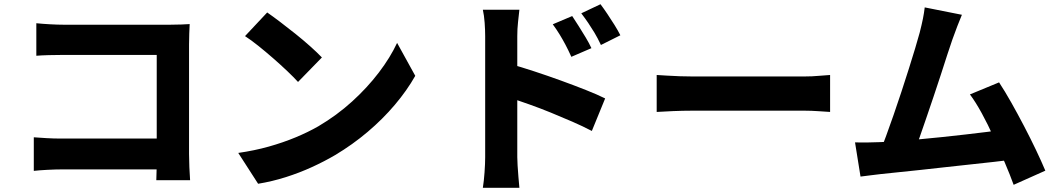

<svg xmlns="http://www.w3.org/2000/svg" viewBox="-20 -827 5010 909"><path d="M152 -717Q181 -714 217.5 -712Q254 -710 280 -710H787Q810 -710 838.5 -711Q867 -712 878 -713Q877 -695 876 -667.5Q875 -640 875 -616V-98Q875 -72 876.5 -36Q878 0 880 26H720Q721 0 721.5 -26.5Q722 -53 722 -81V-567H280Q247 -567 210.5 -566Q174 -565 152 -563ZM140 -177Q167 -175 200.5 -173Q234 -171 268 -171H810V-25H273Q244 -25 205 -23Q166 -21 140 -18Z M1245 -768Q1271 -750 1306 -723.5Q1341 -697 1378.5 -667Q1416 -637 1449 -607.5Q1482 -578 1504 -555L1391 -439Q1371 -461 1340.5 -490Q1310 -519 1274 -550.5Q1238 -582 1203 -610Q1168 -638 1140 -656ZM1108 -103Q1185 -114 1252.5 -133Q1320 -152 1379 -176.5Q1438 -201 1487 -229Q1575 -281 1647 -346.5Q1719 -412 1773.5 -483.5Q1828 -555 1860 -624L1946 -468Q1907 -399 1849.5 -331Q1792 -263 1720.5 -202.5Q1649 -142 1567 -93Q1516 -63 1457 -36Q1398 -9 1333.5 11.5Q1269 32 1202 43Z M2689 -751Q2703 -730 2720 -703Q2737 -676 2753 -649.5Q2769 -623 2780 -599L2685 -558Q2670 -591 2657 -615.5Q2644 -640 2630 -663Q2616 -686 2597 -712ZM2823 -807Q2838 -787 2855.5 -761Q2873 -735 2889.5 -708.5Q2906 -682 2917 -660L2825 -614Q2809 -648 2794.5 -672Q2780 -696 2765.5 -717.5Q2751 -739 2732 -764ZM2277 -83Q2277 -104 2277 -148Q2277 -192 2277 -249Q2277 -306 2277 -368.5Q2277 -431 2277 -488.5Q2277 -546 2277 -590.5Q2277 -635 2277 -656Q2277 -685 2274.5 -719.5Q2272 -754 2266 -781H2439Q2436 -754 2432.5 -722Q2429 -690 2429 -656Q2429 -632 2429 -586Q2429 -540 2429 -482.5Q2429 -425 2429 -364Q2429 -303 2429 -246.5Q2429 -190 2429 -146.5Q2429 -103 2429 -83Q2429 -70 2430.5 -43.5Q2432 -17 2434.5 11.5Q2437 40 2439 62H2266Q2271 31 2274 -11Q2277 -53 2277 -83ZM2396 -524Q2446 -510 2508.5 -489.5Q2571 -469 2634.5 -446Q2698 -423 2753.5 -401Q2809 -379 2845 -361L2782 -207Q2740 -229 2689.5 -251Q2639 -273 2587.5 -294Q2536 -315 2486.5 -332.5Q2437 -350 2396 -364Z M3089 -472Q3108 -471 3138 -469Q3168 -467 3199.5 -466Q3231 -465 3256 -465Q3284 -465 3321.5 -465Q3359 -465 3402.5 -465Q3446 -465 3491.5 -465Q3537 -465 3581.5 -465Q3626 -465 3666 -465Q3706 -465 3738 -465Q3770 -465 3790 -465Q3825 -465 3857 -468Q3889 -471 3910 -472V-297Q3892 -298 3856.5 -300.5Q3821 -303 3790 -303Q3770 -303 3737.5 -303Q3705 -303 3665 -303Q3625 -303 3580.5 -303Q3536 -303 3490.5 -303Q3445 -303 3402 -303Q3359 -303 3321 -303Q3283 -303 3256 -303Q3213 -303 3166 -301Q3119 -299 3089 -297Z M4534 -757Q4524 -733 4512.5 -703.5Q4501 -674 4489 -640Q4479 -612 4465 -568.5Q4451 -525 4434.5 -474Q4418 -423 4400 -370Q4382 -317 4365 -267Q4348 -217 4333.5 -176Q4319 -135 4308 -109L4144 -103Q4158 -137 4175 -183Q4192 -229 4210.5 -282.5Q4229 -336 4247.5 -392Q4266 -448 4282.5 -500.5Q4299 -553 4312.5 -597.5Q4326 -642 4334 -672Q4344 -711 4349.5 -738.5Q4355 -766 4358 -792ZM4710 -437Q4737 -396 4767.5 -342Q4798 -288 4828.5 -229.5Q4859 -171 4885 -116.5Q4911 -62 4929 -19L4779 48Q4762 1 4737 -57.5Q4712 -116 4684.5 -177Q4657 -238 4628 -291Q4599 -344 4572 -380ZM4143 -154Q4177 -155 4224.5 -158.5Q4272 -162 4327 -167Q4382 -172 4439.5 -178Q4497 -184 4553 -190.5Q4609 -197 4657.5 -203Q4706 -209 4741 -214L4773 -71Q4736 -66 4684.5 -60.5Q4633 -55 4574.5 -48.5Q4516 -42 4455.5 -35.5Q4395 -29 4338 -22.5Q4281 -16 4232.5 -11.5Q4184 -7 4151 -3Q4132 -1 4105.5 2.5Q4079 6 4054 9L4028 -153Q4055 -152 4086.5 -152.5Q4118 -153 4143 -154Z"/></svg>

Font: Noto Sans TC ExtraBold
Style: Regular
Weight: 800
Designer: Ryoko NISHIZUKA  (kana, bopomofo & ideographs); Paul D. Hunt (Latin, Greek & Cyrillic); Sandoll Communications , Soo-you
Foundry: Adobe
Version: Version 2.004-H2;hotconv 1.0.118;makeotfexe 2.5.65603